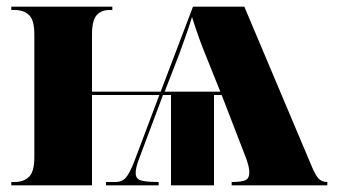

<svg xmlns="http://www.w3.org/2000/svg" viewBox="-20 -556 1011 576"><path d="M14 0V-10H24Q51 -10 67 -25.5Q83 -41 83 -84V-453Q83 -496 67 -511Q51 -526 24 -526H14V-536H317V-526H308Q284 -526 270 -510.5Q256 -495 256 -452V-281H462L559 -536H713L916 -55Q927 -29 936.5 -19.5Q946 -10 962 -10V0H675V-10Q705 -10 716.5 -15.5Q728 -21 728 -39Q728 -55 718 -82L645 -271H622V0H493V-271H469L397 -79Q387 -53 387 -37Q387 -20 402 -15Q417 -10 456 -10V0H298V-10H327Q346 -10 357.5 -23Q369 -36 383 -72L458 -271H256V0ZM474 -281H641L598 -388Q588 -412 577.5 -441Q567 -470 556 -505Q547 -475 537 -447.5Q527 -420 517 -392Z"/></svg>

Font: Noto Serif Display SemiCondensed Black
Style: Regular
Weight: 900
Width: 4
Designer: Monotype Design Team
Foundry: Monotype Imaging Inc.
Version: Version 2.009